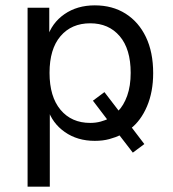

<svg xmlns="http://www.w3.org/2000/svg" viewBox="-20 -517 646 717"><path d="M83 180V-488H164V-375H156Q173 -431 220.5 -464Q268 -497 334 -497Q400 -497 449 -466Q498 -435 525 -378.5Q552 -322 552 -244Q552 -174 529 -120Q506 -66 467 -36L468 -46L519 21L476 53L422 -17L433 -14Q412 -4 388 2.5Q364 9 334 9Q269 9 222 -24Q175 -57 158 -111H166V180ZM317 -58Q338 -58 356 -63Q374 -68 388 -75L384 -66L327 -141L370 -173L429 -96L420 -101Q442 -123 455 -159.5Q468 -196 468 -245Q468 -334 427 -382Q386 -430 317 -430Q247 -430 206 -382Q165 -334 165 -245Q165 -156 206 -107Q247 -58 317 -58Z"/></svg>

Font: Nunito Sans 11pt
Style: Regular
Weight: 400
Version: Version 3.101;gftools[0.9.27]